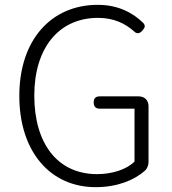

<svg xmlns="http://www.w3.org/2000/svg" viewBox="-20 -762 713 795"><path d="M595 -216V-322C595 -347 579 -363 554 -363H481H393C376 -363 368 -355 368 -338C368 -321 376 -312 393 -312H537V-93C504 -60 444 -41 382 -41C218 -41 122 -168 122 -366C122 -564 224 -688 386 -688C452 -688 499 -664 534 -633C547 -620 558 -622 570 -636C581 -648 583 -657 572 -668C533 -706 473 -742 385 -742C193 -742 60 -598 60 -365C60 -133 189 13 376 13C464 13 535 -15 581 -56C589 -64 595 -77 595 -91Z"/></svg>

Font: GenSenRounded2 TW L
Style: Regular
Weight: 300
Version: Version 2.100;PS 2.1;hotconv 16.6.51;makeotf.lib2.5.65220 DE